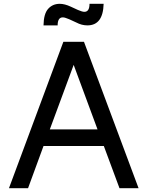

<svg xmlns="http://www.w3.org/2000/svg" viewBox="-20 -986 772 1006"><path d="M27 0ZM524 -221H208L127 0H27L312 -767H420L706 0H606ZM491 -308 366 -646 241 -308ZM293 -966Q319 -966 351 -951L388 -934Q411 -924 422 -924Q449 -924 449 -966H523Q520 -853 438 -853Q408 -853 380 -868L343 -885Q333 -889 324.5 -892Q316 -895 309 -895Q282 -895 282 -853H208Q209 -914 232.5 -940Q256 -966 293 -966Z"/></svg>

Font: Biryani
Style: Regular
Weight: 400
Designer: Dan Reynolds and Mathieu Reguer
Foundry: Dan Reynolds and Mathieu Reguer
Version: Version 1.004; ttfautohint (v1.1) -l 5 -r 5 -G 72 -x 0 -D la